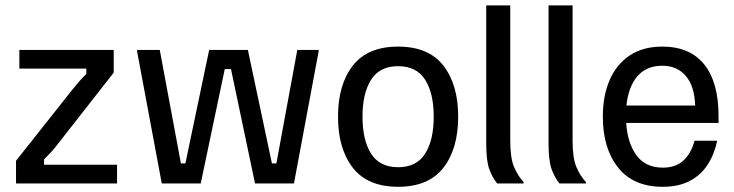

<svg xmlns="http://www.w3.org/2000/svg" viewBox="-20 -687 2748 719"><path d="M418.3 0H40V-85L250 -350Q262.5 -365.8 277.1 -382.5Q291.7 -399.2 303.3 -410V-430H52.5V-500H405.8V-415L198.3 -150Q186.7 -134.2 173.8 -120Q160.8 -105.8 145 -90V-70H418.3Z M731.7 0H585.8L493.3 -495V-500H578.3L657.5 -75H674.2L763.3 -500H908.3L998.3 -75H1015L1093.3 -500H1173.3V-495L1080.8 0H935L845 -428.3H821.7Z M1470.8 12.5Q1356.7 12.5 1301.2 -58.8Q1245.8 -130 1245.8 -250Q1245.8 -370 1301.2 -441.2Q1356.7 -512.5 1470.8 -512.5Q1585 -512.5 1640.4 -441.2Q1695.8 -370 1695.8 -250Q1695.8 -130 1640.4 -58.8Q1585 12.5 1470.8 12.5ZM1470.8 -60.8Q1540 -60.8 1572.1 -111.7Q1604.2 -162.5 1604.2 -250Q1604.2 -337.5 1572.1 -388.3Q1540 -439.2 1470.8 -439.2Q1401.7 -439.2 1369.6 -388.3Q1337.5 -337.5 1337.5 -250Q1337.5 -162.5 1369.6 -111.7Q1401.7 -60.8 1470.8 -60.8Z M1940.8 0H1841.7Q1823.3 -22.5 1812.1 -54.2Q1800.8 -85.8 1800.8 -149.2V-666.7H1890.8V-160.8Q1890.8 -94.2 1905.4 -60.8Q1920 -27.5 1940.8 -5Z M2174.2 0H2075Q2056.7 -22.5 2045.4 -54.2Q2034.2 -85.8 2034.2 -149.2V-666.7H2124.2V-160.8Q2124.2 -94.2 2138.8 -60.8Q2153.3 -27.5 2174.2 -5Z M2461.7 12.5Q2351.7 12.5 2294.6 -59.6Q2237.5 -131.7 2237.5 -250Q2237.5 -328.3 2262.9 -387.1Q2288.3 -445.8 2337.9 -479.2Q2387.5 -512.5 2460.8 -512.5Q2563.3 -512.5 2617.1 -445.8Q2670.8 -379.2 2670.8 -252.5V-226.7H2325Q2329.2 -153.3 2362.9 -106.2Q2396.7 -59.2 2462.5 -59.2Q2510 -59.2 2539.2 -85.8Q2568.3 -112.5 2580.8 -160H2665.8Q2655 -109.2 2630 -70.4Q2605 -31.7 2563.3 -9.6Q2521.7 12.5 2461.7 12.5ZM2325.8 -291.7H2583.3Q2580.8 -364.2 2548.3 -402.5Q2515.8 -440.8 2460 -440.8Q2400.8 -440.8 2367.1 -401.7Q2333.3 -362.5 2325.8 -291.7Z"/></svg>

Font: Familjen Grotesk Variable
Style: Regular
Weight: 400
Designer: Anders Wikstroem, Jonas Baeckman, Matilda Gysing, Kristian Moeller
Foundry: Familjen STHLM AB
Version: Version 2.000